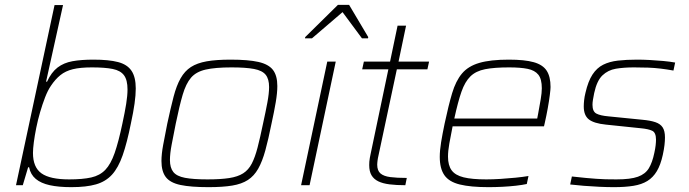

<svg xmlns="http://www.w3.org/2000/svg" viewBox="-20 -764 2842 792"><path d="M274 8Q222 8 185.5 0Q149 -8 127.5 -26Q106 -44 100 -74H96L74 0H46L205 -743H240L170 -427H174Q192 -466 217.5 -485.5Q243 -505 279 -511.5Q315 -518 365 -518Q429 -518 467 -508Q505 -498 522.5 -472Q540 -446 540 -399Q540 -372 535 -336.5Q530 -301 520 -255Q504 -175 486 -123.5Q468 -72 442 -43.5Q416 -15 376 -3.5Q336 8 274 8ZM265 -24Q321 -24 356.5 -32Q392 -40 414.5 -63.5Q437 -87 453 -133Q469 -179 485 -255Q495 -301 500.5 -335.5Q506 -370 506 -395Q506 -434 491.5 -453.5Q477 -473 445 -479.5Q413 -486 359 -486Q311 -486 280.5 -478.5Q250 -471 229 -454Q208 -437 190 -410Q177 -391 166 -362.5Q155 -334 145.5 -301.5Q136 -269 129.5 -236.5Q123 -204 119.5 -177Q116 -150 116 -133Q116 -74 151 -49Q186 -24 265 -24Z M840 8Q767 8 724.5 -1Q682 -10 664 -33.5Q646 -57 646 -100Q646 -128 653 -166Q660 -204 670 -254Q684 -319 696 -365Q708 -411 725 -441Q742 -471 767.5 -487.5Q793 -504 832.5 -511Q872 -518 931 -518Q1004 -518 1046 -508.5Q1088 -499 1106 -475.5Q1124 -452 1124 -409Q1124 -381 1117.5 -342.5Q1111 -304 1100 -254Q1087 -189 1074.5 -143.5Q1062 -98 1045 -68Q1028 -38 1002.5 -21.5Q977 -5 938 1.5Q899 8 840 8ZM836 -24Q890 -24 925.5 -29.5Q961 -35 983 -49Q1005 -63 1018.5 -89Q1032 -115 1042.5 -155.5Q1053 -196 1065 -254Q1076 -304 1083 -341.5Q1090 -379 1090 -405Q1090 -438 1076 -455.5Q1062 -473 1028 -479.5Q994 -486 935 -486Q868 -486 828.5 -477Q789 -468 768 -443.5Q747 -419 733.5 -373Q720 -327 705 -254Q695 -204 688 -167Q681 -130 681 -104Q681 -72 695 -54.5Q709 -37 743 -30.5Q777 -24 836 -24Z M1222 0 1330 -510H1365L1257 0ZM1238 -606 1239 -611 1374 -744H1420L1499 -611L1498 -606H1473L1393 -714L1267 -606Z M1652 0Q1615 0 1587 -3.5Q1559 -7 1540.5 -16Q1522 -25 1512.5 -41Q1503 -57 1503 -83Q1503 -90 1503.5 -97Q1504 -104 1505.5 -112.5Q1507 -121 1509 -130L1582 -478H1474L1481 -510H1589L1620 -658H1655L1624 -510H1750L1743 -478H1617L1539 -112Q1538 -107 1537.5 -102.5Q1537 -98 1536.5 -93.5Q1536 -89 1536 -85Q1536 -60 1549.5 -48.5Q1563 -37 1590 -33.5Q1617 -30 1658 -30Z M1995 8Q1921 8 1876.5 -3Q1832 -14 1813 -41.5Q1794 -69 1794 -117Q1794 -143 1799.5 -177Q1805 -211 1814 -254Q1830 -329 1845 -379.5Q1860 -430 1885.5 -460.5Q1911 -491 1957 -504.5Q2003 -518 2079 -518Q2144 -518 2181.5 -507.5Q2219 -497 2235 -472.5Q2251 -448 2251 -405Q2251 -396 2248 -372Q2245 -348 2239.5 -317.5Q2234 -287 2227 -256L2224 -243H1847Q1839 -203 1833.5 -172Q1828 -141 1828 -118Q1828 -82 1843 -61.5Q1858 -41 1892.5 -32.5Q1927 -24 1986 -24Q2013 -24 2044.5 -26Q2076 -28 2106.5 -31Q2137 -34 2160 -38L2153 -5Q2135 -1 2108.5 2Q2082 5 2052.5 6.5Q2023 8 1995 8ZM1854 -275H2196L2200 -296Q2206 -329 2210.5 -355Q2215 -381 2215 -400Q2215 -438 2200.5 -456Q2186 -474 2156.5 -480Q2127 -486 2080 -486Q2019 -486 1981 -478.5Q1943 -471 1920.5 -449Q1898 -427 1883.5 -385.5Q1869 -344 1854 -275Z M2513 8Q2485 8 2452.5 6.5Q2420 5 2388.5 2.5Q2357 0 2332 -3L2339 -36Q2373 -32 2396.5 -30Q2420 -28 2439 -26.5Q2458 -25 2477.5 -24.5Q2497 -24 2523 -24Q2581 -24 2611.5 -35Q2642 -46 2656.5 -70Q2671 -94 2679 -133Q2683 -151 2684.5 -164.5Q2686 -178 2686 -188Q2686 -217 2670.5 -224.5Q2655 -232 2623 -235L2479 -250Q2430 -255 2409 -271.5Q2388 -288 2388 -325Q2388 -336 2389.5 -350.5Q2391 -365 2395 -381Q2406 -429 2424 -456.5Q2442 -484 2468 -497Q2494 -510 2529 -514Q2564 -518 2608 -518Q2632 -518 2660 -516.5Q2688 -515 2715.5 -512.5Q2743 -510 2765 -506L2758 -473Q2730 -478 2705 -481Q2680 -484 2654 -485Q2628 -486 2595 -486Q2553 -486 2520.5 -480.5Q2488 -475 2465 -453Q2442 -431 2431 -380Q2428 -365 2426 -353Q2424 -341 2424 -332Q2424 -304 2440 -295.5Q2456 -287 2490 -284L2630 -270Q2663 -267 2683.5 -260Q2704 -253 2713.5 -238.5Q2723 -224 2723 -197Q2723 -183 2721 -165.5Q2719 -148 2714 -125Q2705 -84 2689.5 -58Q2674 -32 2650.5 -17.5Q2627 -3 2593 2.5Q2559 8 2513 8Z"/></svg>

Font: Saira Thin Thin
Style: Italic
Weight: 250
Italic angle: -12°
Version: Version 1.101